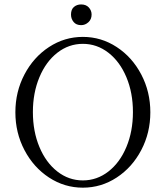

<svg xmlns="http://www.w3.org/2000/svg" viewBox="-20 -845 743 878"><path d="M50.3 -331.5Q50.3 -425.3 91.8 -504.4Q133.3 -583.5 204.1 -629.9Q274.9 -676.3 358.9 -676.3Q442.9 -676.3 513.7 -629.9Q584.5 -583.5 626 -504.4Q667.5 -425.3 667.5 -331.5Q667.5 -237.8 626 -158.7Q584.5 -79.6 513.7 -33.2Q442.9 13.2 358.9 13.2Q274.9 13.2 204.1 -33.2Q133.3 -79.6 91.8 -158.7Q50.3 -237.8 50.3 -331.5ZM358.9 -20Q423.3 -20 475.8 -60.8Q528.3 -101.6 558.1 -173.1Q587.9 -244.6 587.9 -332.5Q587.9 -420.4 558.1 -491.7Q528.3 -563 475.8 -603.8Q423.3 -644.5 358.9 -644.5Q294.4 -644.5 242.2 -603.8Q189.9 -563 160.2 -491.7Q130.4 -420.4 130.4 -332.5Q130.4 -244.1 160.2 -172.9Q189.9 -101.6 242.2 -60.8Q294.4 -20 358.9 -20ZM304.7 -778.3Q304.7 -801.8 318.1 -813.2Q331.5 -824.7 351.1 -824.7Q373.5 -824.7 386.2 -810.8Q398.9 -796.9 398.9 -778.3Q398.9 -756.8 384.3 -743.4Q369.6 -730 351.1 -730Q328.6 -730 316.7 -744.4Q304.7 -758.8 304.7 -778.3Z"/></svg>

Font: JuniusX Light
Style: Regular
Weight: 300
Designer: Peter S. Baker
Foundry: Briery Creek Software
Version: Version 1.008